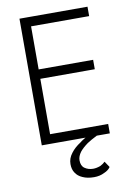

<svg xmlns="http://www.w3.org/2000/svg" viewBox="-99 -763 732 1045"><g transform="rotate(-10 267.0 -240.0)"><path d="M113 0H460V-52H113ZM113 -648H460V-700H113ZM113 -358H440V-410H113ZM84 -700V0H139V-700ZM427 180 405 147Q394 158 378 166Q356 174 338 174Q311 174 291 160Q272 147 272 116Q272 94 289 71Q304 52 333 31Q354 17 388 0L361 -19Q310 7 294 21Q261 42 241 69Q220 96 220 128Q220 157 233 176Q246 197 272 208Q298 220 335 220Q367 220 392 207Q416 197 427 180Z"/></g></svg>

Font: NM-font
Style: Light
Weight: 500
Designer: ""
Foundry: ""
Version: ""